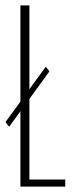

<svg xmlns="http://www.w3.org/2000/svg" viewBox="-20 -695 296 715"><path d="M14 -223 0.5 -240.5 56 -316.5V-675H89.5V-363L150.5 -446.5L164 -429.5L89.5 -326.5V-26.5H223V0H56V-280.5Z"/></svg>

Font: Anybody Condensed ExtraLight
Style: Regular
Weight: 200
Width: 3
Designer: Tyler Finck
Foundry: Etcetera Type Company
Version: Version 1.010; ttfautohint (v1.8.3) -l 8 -r 50 -G 200 -x 14 